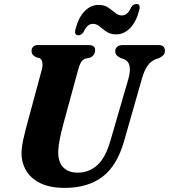

<svg xmlns="http://www.w3.org/2000/svg" viewBox="-20 -925 843 958"><path d="M532 -226.5 621 -533Q643 -613.5 596.5 -631L582 -635.5Q566.5 -643.5 560.8 -650.8Q555 -658 555 -670Q555 -682.5 564.2 -691.2Q573.5 -700 591.5 -700H772.5Q788 -700 795.5 -692.2Q803 -684.5 803 -673Q803 -658 795 -649.8Q787 -641.5 772 -634.5L758 -630Q732 -619.5 715.8 -596.5Q699.5 -573.5 687 -528.5L599 -220.5Q563.5 -96.5 490 -42Q416.5 12.5 303 12.5Q229.5 12.5 181.5 -11Q133.5 -34.5 110.2 -74.2Q87 -114 87.5 -162.5Q88 -194 98 -237Q108 -280 117.5 -314.5L188.5 -577Q194 -597 191.2 -613.2Q188.5 -629.5 178.5 -634.5L158 -640Q146.5 -648 141.8 -654.5Q137 -661 137.5 -672.5Q137.5 -683.5 145.5 -691.8Q153.5 -700 167 -700H423.5Q455 -700 454.5 -674Q454.5 -663 448.2 -652.8Q442 -642.5 428.5 -637L405 -632Q391 -626.5 383.8 -613.8Q376.5 -601 369.5 -575.5L298.5 -315Q284 -262 277.5 -227.5Q271 -193 270.5 -168Q270 -115.5 296 -89.5Q322 -63.5 367.5 -63.5Q422.5 -63.5 464.5 -100Q506.5 -136.5 532 -226.5ZM559.5 -753.5Q530.5 -753.5 511.5 -766.8Q492.5 -780 477 -793Q461.5 -806 443.5 -806Q415 -806 397.5 -766Q387 -749 370.5 -749Q348.5 -749 357 -780.5Q372.5 -839.5 403 -870Q433.5 -900.5 472 -900.5Q501 -900.5 520 -887.2Q539 -874 554.8 -861Q570.5 -848 588 -848Q617.5 -848 634 -888Q644.5 -905 661 -905Q683.5 -905 674.5 -873.5Q659 -814.5 628.5 -784Q598 -753.5 559.5 -753.5Z"/></svg>

Font: Fraunces 72pt S050
Style: Bold Italic
Weight: 700
Italic angle: -16°
Version: Version 1.000; ttfautohint (v1.8.3)